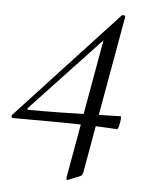

<svg xmlns="http://www.w3.org/2000/svg" viewBox="-65 -440 534 670"><g transform="rotate(5 202.5 -105.0)"><path d="M201 188Q191 193 192 182L281 -319L309 -339L37 -49Q31 -42 41 -42Q109 -42 162.5 -43Q216 -44 263 -45.5Q310 -47 361 -48Q364 -48 363 -36.5Q362 -25 359 -13.5Q356 -2 353 -2Q305 -5 254 -6.5Q203 -8 139 -8.5Q75 -9 -12 -9Q-16 -9 -17.5 -13Q-19 -17 -15 -21L334 -398Q336 -401 342 -400Q348 -399 347 -394L249 158Q247 169 240 172Z"/></g></svg>

Font: Cormorant
Style: Italic
Weight: 400
Italic angle: -10°
Designer: Christian Thalmann (Catharsis Fonts)
Foundry: Catharsis Fonts
Version: Version 4.000